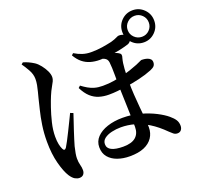

<svg xmlns="http://www.w3.org/2000/svg" viewBox="-149 -1006 1299 1239"><g transform="rotate(-20 500.0 -386.0)"><path d="M546 44Q500 44 462 30.5Q424 17 401.5 -10Q379 -37 379 -78Q379 -118 406 -146.5Q433 -175 479.5 -190.5Q526 -206 584 -206Q649 -206 705.5 -190Q762 -174 805.5 -151.5Q849 -129 875 -107Q898 -88 909 -70.5Q920 -53 920 -30Q920 -13 911 -1.5Q902 10 885 10Q870 10 858.5 1Q847 -8 836 -19Q786 -69 739.5 -97.5Q693 -126 647 -139Q601 -152 553 -152Q521 -152 490.5 -145Q460 -138 440 -123Q420 -108 420 -84Q420 -56 447.5 -42.5Q475 -29 527 -29Q585 -29 613 -53.5Q641 -78 641 -123Q641 -161 639.5 -203.5Q638 -246 637 -287Q636 -328 634.5 -363.5Q633 -399 633 -425Q633 -450 633 -478Q633 -506 632 -531Q631 -556 629 -571Q626 -594 606.5 -603Q587 -612 572 -616L608 -632Q626 -630 644 -626Q662 -622 678.5 -617Q695 -612 706 -605Q717 -599 719 -590.5Q721 -582 716 -568Q708 -539 705.5 -498Q703 -457 703 -414Q703 -368 706 -321.5Q709 -275 713 -232Q717 -189 720.5 -153Q724 -117 724 -90Q724 -50 703.5 -19.5Q683 11 644 27.5Q605 44 546 44ZM192 64Q178 64 162.5 55.5Q147 47 131 23Q109 -11 91.5 -77Q74 -143 74 -228Q74 -286 82 -339Q90 -392 101 -436Q112 -480 119 -510Q124 -530 129.5 -550.5Q135 -571 139 -592.5Q143 -614 143 -634Q143 -666 125 -698Q107 -730 91 -752L103 -762Q121 -757 138.5 -749Q156 -741 175 -729Q193 -717 210 -695.5Q227 -674 238 -651Q249 -628 249 -608Q249 -595 242.5 -581Q236 -567 224.5 -547.5Q213 -528 200 -497Q189 -471 174 -427.5Q159 -384 147 -334.5Q135 -285 135 -240Q135 -209 139.5 -187.5Q144 -166 151 -152Q156 -141 162.5 -140.5Q169 -140 176 -150Q183 -161 196.5 -186.5Q210 -212 225 -242.5Q240 -273 254.5 -302.5Q269 -332 278 -351L298 -343Q291 -321 281.5 -293.5Q272 -266 262.5 -237Q253 -208 245 -182.5Q237 -157 232 -139Q226 -114 222.5 -94Q219 -74 219 -60Q219 -34 224.5 -14.5Q230 5 230 24Q230 41 220.5 52.5Q211 64 192 64ZM555 -376Q519 -376 488 -385.5Q457 -395 431.5 -418Q406 -441 385 -483L398 -495Q418 -480 437.5 -468.5Q457 -457 481 -450Q505 -443 537 -443Q579 -443 611.5 -448.5Q644 -454 668 -460Q702 -467 733 -477.5Q764 -488 786 -497Q805 -505 815 -510Q825 -515 828 -515Q833 -515 844 -514Q855 -513 867 -509Q879 -505 887 -497Q895 -489 895 -475Q895 -461 887.5 -451Q880 -441 858 -432Q819 -416 769.5 -404.5Q720 -393 674 -386Q641 -382 613 -379Q585 -376 555 -376ZM575 -607Q542 -607 512.5 -615.5Q483 -624 459 -643.5Q435 -663 416 -696L428 -707Q456 -690 483 -681.5Q510 -673 540 -673Q582 -673 617 -678.5Q652 -684 683 -691Q711 -699 724 -706Q737 -713 744 -713Q767 -713 784.5 -702Q802 -691 802 -672Q802 -659 796 -651.5Q790 -644 780 -640Q756 -632 719.5 -624Q683 -616 644.5 -611.5Q606 -607 575 -607ZM883 -616Q837 -616 805 -648Q773 -680 773 -726Q773 -772 805 -804Q837 -836 883 -836Q928 -836 960 -804Q992 -772 992 -726Q992 -680 960 -648Q928 -616 883 -616ZM883 -654Q913 -654 934 -675Q955 -696 955 -726Q955 -756 934 -777Q913 -798 883 -798Q853 -798 831.5 -777Q810 -756 810 -726Q810 -696 831.5 -675Q853 -654 883 -654Z"/></g></svg>

Font: Noto Serif SC ExtraLight SemiBold
Style: Regular
Weight: 600
Version: Version 2.002-H1;hotconv 1.1.0;makeotfexe 2.6.0